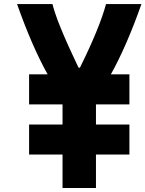

<svg xmlns="http://www.w3.org/2000/svg" viewBox="-20 -937 725 957"><path d="M378.3 -599.6Q475.3 -794.9 508.5 -916.7H684.9Q611.3 -707.7 532.6 -566.4H625V-416.7H458.3V-316.4H625V-166.7H458.3V0H291.7V-166.7H125V-316.4H291.7V-416.7H125V-566.4H217.4Q138.7 -707.7 65.1 -916.7H241.5Q246.1 -897.8 253.3 -876.3Q260.4 -854.8 266.9 -836.9Q273.4 -819 284.2 -793.6Q294.9 -768.2 301.1 -753.3Q307.3 -738.3 320 -710.3Q332.7 -682.3 337.6 -672.2Q342.4 -662.1 355.8 -633.1Q369.1 -604.2 371.7 -599.6Z"/></svg>

Font: Monoid
Style: Bold
Weight: 700
Width: 4
Designer: Andreas Larsen (@larsenwork)
Version: Version 0.61